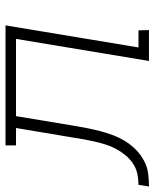

<svg xmlns="http://www.w3.org/2000/svg" viewBox="-8 -608 560 696"><g transform="rotate(-90 272.0 -260.0)"><path d="M-56 0 -50 -38Q-31 -38 -11 -42Q9 -46 26.5 -57.5Q44 -69 57.5 -85.5Q71 -102 80.5 -120Q90 -138 96 -157Q102 -176 106.5 -195.5Q111 -215 114.5 -234Q118 -253 121 -273L156 -482H93V-520H528L448 -38H510L511 0H399L479 -482H199L164 -271Q160 -248 155.5 -224.5Q151 -201 145 -178Q139 -155 130.5 -132Q122 -109 109 -87.5Q96 -66 78 -48Q60 -30 37.5 -18Q15 -6 -9 -3Q-33 0 -56 0Z"/></g></svg>

Font: Iosevka Etoile Extralight
Style: Italic
Weight: 200
Italic angle: -9°
Designer: Belleve Invis
Foundry: Belleve Invis
Version: Version 22.1.2; ttfautohint (v1.8.4)